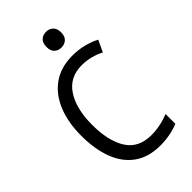

<svg xmlns="http://www.w3.org/2000/svg" viewBox="-279 -1021 1121 1121"><g transform="rotate(-45 281.5 -461.0)"><path d="M344 10Q246 10 182 -36Q118 -82 87 -164.5Q56 -247 56 -357Q56 -467 90 -550Q124 -633 189.5 -679Q255 -725 350 -725Q398 -725 441.5 -714.5Q485 -704 523 -684L489 -612Q460 -628 423 -637.5Q386 -647 350 -647Q249 -647 197.5 -568.5Q146 -490 146 -357Q146 -224 194.5 -147Q243 -70 349 -70Q421 -70 494 -99V-18Q423 10 344 10ZM339 -803Q313 -803 296 -819Q279 -835 279 -867Q279 -900 296 -916Q313 -932 339 -932Q365 -932 382.5 -916Q400 -900 400 -867Q400 -835 382.5 -819Q365 -803 339 -803Z"/></g></svg>

Font: Noto Sans Mono SemiCondensed
Style: Regular
Weight: 400
Width: 4
Designer: Monotype Design Team
Foundry: Monotype Imaging Inc.
Version: Version 2.014